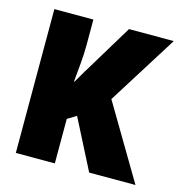

<svg xmlns="http://www.w3.org/2000/svg" viewBox="-88 -633 675 713"><g transform="rotate(15 250.0 -276.5)"><path d="M35 0V-553H185V-454Q185 -420 181.5 -382.5Q178 -345 175 -312H177Q189 -333 201.5 -354Q214 -375 227 -396L322 -553H494L326 -285L495 0H317L219 -192L185 -171V0Z"/></g></svg>

Font: Noto Sans Mono ExtraCondensed Black
Style: Regular
Weight: 900
Width: 2
Designer: Monotype Design Team
Foundry: Monotype Imaging Inc.
Version: Version 2.014